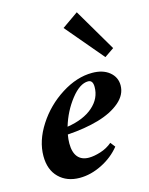

<svg xmlns="http://www.w3.org/2000/svg" viewBox="-109 -772 660 852"><g transform="rotate(-15 221.0 -345.5)"><path d="M398.9 -477.1 252.9 -649.9 327.6 -702.1 442.4 -506.8ZM151.4 11.2Q92.3 11.2 55.9 -24.7Q19.5 -60.5 19.5 -123.5Q19.5 -193.4 64.9 -263.9Q110.4 -334.5 181.6 -379.6Q252.9 -424.8 323.2 -424.8Q372.6 -424.8 402.1 -400.6Q431.6 -376.5 431.6 -338.9Q431.6 -295.9 393.1 -262.9Q354.5 -230 292 -211.9Q229.5 -193.8 148.9 -188.5Q145 -166.5 145 -148.4Q145 -106.9 162.6 -85.9Q180.2 -64.9 213.4 -64.9Q237.3 -64.9 267.6 -74.5Q297.9 -84 321.3 -104L338.4 -82Q304.7 -40 253.4 -14.4Q202.1 11.2 151.4 11.2ZM296.4 -393.1Q258.3 -393.1 217.5 -341.1Q176.8 -289.1 156.7 -222.2Q232.4 -233.9 275.4 -271.5Q318.4 -309.1 318.4 -361.8Q318.4 -393.1 296.4 -393.1Z"/></g></svg>

Font: Elstob 18pt ExtraBold
Style: Italic
Weight: 800
Italic angle: -20°
Designer: Peter S. Baker
Version: Version 1.015